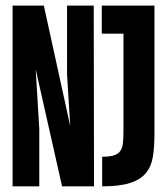

<svg xmlns="http://www.w3.org/2000/svg" viewBox="-20 -658 590 678"><path d="M312 0H199.2L106 -413.6L118.7 -203.1V0H24.4V-638.2H134.8L228 -212.9L216.8 -394.5V-638.2H311ZM525.4 -638.2V-183.6Q525.4 -137.2 519.5 -102.8Q513.7 -68.4 494.1 -45.7Q474.6 -22.9 438.2 -11.5Q401.9 0 340.8 0V-104.5Q367.2 -104.5 382.3 -109.4Q397.5 -114.3 405 -125.2Q412.6 -136.2 414.3 -154.3Q416 -172.4 416 -199.2V-539.1H339.4V-638.2Z"/></svg>

Font: Code New Roman
Style: Bold
Weight: 700
Monospace: yes
Designer: Sam Radian
Foundry: Code New Roman
Version: Version 1.508 October 19, 2014